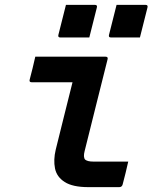

<svg xmlns="http://www.w3.org/2000/svg" viewBox="-20 -769 640 789"><path d="M125 -536H414Q425 -536 422 -525Q398 -431 375 -337.5Q352 -244 328 -149Q321 -123 330 -113Q340 -105 363 -105H507Q502 -82 496 -58Q490 -34 484 -11Q481 0 470 0H343Q279 0 246 -21Q213 -42 206 -77Q199 -112 209 -154Q226 -225 243.5 -293Q261 -361 278 -431H110Q99 -431 102 -442Q108 -465 114 -489Q120 -513 125 -536ZM251 -749H370Q381 -749 378 -738L347 -615H228Q217 -615 220 -626ZM459 -749H578Q589 -749 586 -738L555 -615H436Q425 -615 428 -626Z"/></svg>

Font: Recursive Mn Lnr St SmB
Style: Italic
Weight: 600
Italic angle: -15°
Monospace: yes
Version: Version 1.079;hotconv 1.0.112;makeotfexe 2.5.65598; ttfautoh